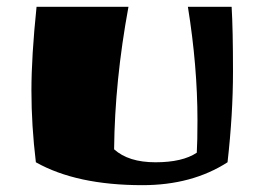

<svg xmlns="http://www.w3.org/2000/svg" viewBox="-20 -520 741 562"><path d="M658 -500Q662 -435 662 -310.5Q662 -186 646 -45Q542 22 397 22Q204 22 85 -45Q72 -153 72 -254.5Q72 -356 87 -500H356Q316 -283 314 -83Q356 -45 435 -45Q514 -45 556 -73Q558 -106 558 -168Q558 -326 530 -500Z"/></svg>

Font: Ruslan Display
Style: Regular
Weight: 400
Version: Version 1.000